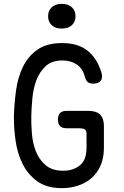

<svg xmlns="http://www.w3.org/2000/svg" viewBox="-20 -964 640 994"><path d="M428 -270Q428 -290 418 -295Q408 -300 388 -300H325Q302 -300 291 -311Q280 -322 280 -345Q280 -368 291 -379Q302 -390 325 -390H438Q479 -390 498.5 -370.5Q518 -351 518 -310V-200Q518 -145 500 -105.5Q482 -66 452 -40.5Q422 -15 382.5 -2.5Q343 10 300 10Q222 10 173 -25.5Q124 -61 97 -115.5Q70 -170 60.5 -236.5Q51 -303 52 -365Q54 -429 63 -495.5Q72 -562 98 -616.5Q124 -671 172.5 -706Q221 -741 301 -741Q342 -741 374.5 -731.5Q407 -722 432 -702.5Q457 -683 475 -655Q493 -627 505 -589Q513 -561 501.5 -546Q490 -531 462 -531Q445 -531 435 -538.5Q425 -546 419 -568Q408 -610 377 -630.5Q346 -651 303 -651Q248 -651 216 -621Q184 -591 168 -547.5Q152 -504 147.5 -454.5Q143 -405 142 -365Q141 -324 145 -274Q149 -224 165.5 -181Q182 -138 216 -109Q250 -80 308 -80Q358 -80 393 -107.5Q428 -135 428 -200ZM300 -816Q267 -816 248 -833.5Q229 -851 229 -880Q229 -909 248 -926.5Q267 -944 300 -944Q333 -944 352 -926.5Q371 -909 371 -880Q371 -851 352 -833.5Q333 -816 300 -816Z"/></svg>

Font: Maple Mono NL
Style: Regular
Weight: 400
Monospace: yes
Designer: subframe7536
Version: Version 7.000